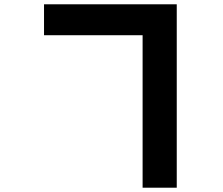

<svg xmlns="http://www.w3.org/2000/svg" viewBox="-20 -817 1040 894"><path d="M185 -653V-797H803V57H644V-653Z"/></svg>

Font: Noto Sans SC Black
Style: Regular
Weight: 900
Designer: Ryoko NISHIZUKA  (kana, bopomofo & ideographs); Paul D. Hunt (Latin, Greek & Cyrillic); Sandoll Communications , Soo-you
Foundry: Adobe
Version: Version 2.004-H2;hotconv 1.0.118;makeotfexe 2.5.65603